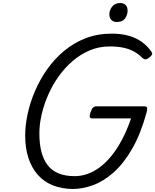

<svg xmlns="http://www.w3.org/2000/svg" viewBox="-20 -1234 1029 1273"><path d="M462 19Q388 18 329.5 -5.5Q271 -29 230.5 -75Q190 -121 168.5 -186.5Q147 -252 147 -335Q147 -404 163.5 -480Q180 -556 212.5 -631.5Q245 -707 293 -775Q341 -843 405 -896.5Q469 -950 548 -980.5Q627 -1011 721 -1011Q782 -1011 831.5 -997.5Q881 -984 919 -957Q957 -930 984 -891Q992 -880 987.5 -871.5Q983 -863 969 -852Q956 -842 946.5 -840.5Q937 -839 923 -851Q898 -876 868 -892.5Q838 -909 799.5 -917.5Q761 -926 707 -926Q637 -926 576 -900.5Q515 -875 463 -830.5Q411 -786 370 -729Q329 -672 300.5 -607.5Q272 -543 256.5 -476.5Q241 -410 241 -350Q241 -279 255 -226Q269 -173 297.5 -137Q326 -101 370.5 -83.5Q415 -66 476 -66Q517 -66 559 -80.5Q601 -95 641 -124.5Q681 -154 718.5 -200Q756 -246 789 -308Q822 -370 849 -449H593Q578 -449 575.5 -458Q573 -467 580 -489Q588 -512 596.5 -520.5Q605 -529 620 -529H937Q952 -529 955 -520.5Q958 -512 952 -489Q913 -346 856.5 -248Q800 -150 733.5 -91Q667 -32 597.5 -6.5Q528 19 462 19ZM754 -1088Q733 -1088 719 -1101Q705 -1114 705 -1140Q705 -1166 723.5 -1190Q742 -1214 778 -1214Q798 -1214 812 -1201.5Q826 -1189 826 -1163Q826 -1135 809 -1111.5Q792 -1088 754 -1088Z"/></svg>

Font: Playwrite CA
Style: Regular
Weight: 400
Designer: Veronika Burian, José Scaglione
Foundry: TypeTogether
Version: Version 1.002